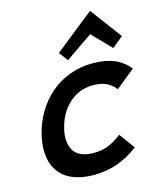

<svg xmlns="http://www.w3.org/2000/svg" viewBox="-137 -1045 965 1152"><g transform="rotate(-15 346.0 -468.5)"><path d="M509.8 -184.1 581.1 -86.9Q512.2 -35.6 444.8 -12.9Q377.4 9.8 304.2 9.8Q250.5 9.8 207.3 -1.5Q164.1 -12.7 134 -33.4Q104 -54.2 84.2 -83Q64.5 -111.8 56.2 -147.5Q47.9 -183.1 49.3 -223.9Q50.8 -264.6 62 -310.1Q79.1 -379.4 115.2 -439.5Q151.4 -499.5 202.6 -544.2Q253.9 -588.9 322 -614.5Q390.1 -640.1 465.8 -640.1Q543.5 -640.1 598.4 -617.7Q653.3 -595.2 691.9 -546.9L573.2 -450.2Q547.9 -482.9 514.6 -497.6Q481.4 -512.2 435.1 -512.2Q346.7 -511.7 285.4 -455.3Q224.1 -398.9 202.1 -310.1Q190.9 -269 193.6 -234.1Q196.3 -199.2 210.7 -173.3Q225.1 -147.5 257.1 -132.8Q289.1 -118.2 335.9 -118.2Q382.3 -118.2 422.4 -132.8Q462.4 -147.5 509.8 -184.1ZM534.2 -946.8 679.2 -752 610.8 -695.8 498 -812 329.1 -695.8 288.1 -752 532.2 -946.8Z"/></g></svg>

Font: Sinkin Sans 600 SemiBold Italic
Style: Regular
Weight: 600
Italic angle: -112°
Designer: Keith Bates
Foundry: K-Type
Version: Sinkin Sans (version 1.0)  by Keith Bates   •   © 2014   www